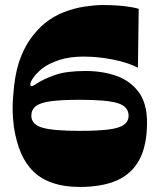

<svg xmlns="http://www.w3.org/2000/svg" viewBox="-20 -730 632 760"><path d="M526 -462Q488 -482 428.5 -494Q369 -506 310 -506Q255 -506 213 -492Q171 -478 146 -458Q135 -449 126.5 -440Q118 -431 112 -422.5Q106 -414 103 -407.5Q100 -401 100 -396Q100 -389 106 -389Q110 -389 125 -399Q152 -417 197 -433Q242 -449 319 -449Q386 -449 441 -429.5Q496 -410 529 -365.5Q562 -321 562 -245Q562 -155 532 -98.5Q502 -42 443 -16Q384 10 296 10Q236 10 190.5 -5Q145 -20 113.5 -50Q82 -80 63 -124.5Q44 -169 35 -227Q33 -244 31.5 -263Q30 -282 30 -302Q30 -326 32 -348.5Q34 -371 36 -392Q44 -458 62.5 -504.5Q81 -551 105.5 -583Q130 -615 155 -636Q191 -666 233 -682Q275 -698 315.5 -704Q356 -710 384 -710Q437 -710 474 -705.5Q511 -701 529 -695ZM104 -272Q104 -238 146.5 -225Q189 -212 296 -212Q368 -212 410.5 -217.5Q453 -223 471 -236.5Q489 -250 489 -272Q489 -308 446.5 -321.5Q404 -335 296 -335Q225 -335 182.5 -329.5Q140 -324 122 -310Q104 -296 104 -272Z"/></svg>

Font: Ojuju ExtraBold
Style: Regular
Weight: 800
Designer: Chisaokwu Joboson, Mirko Velimirovic
Foundry: Udi Foundry
Version: Version 1.000